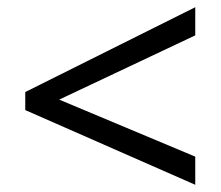

<svg xmlns="http://www.w3.org/2000/svg" viewBox="-20 -628 612 532"><path d="M521 -116V-194L144 -352L521 -530V-608L50 -373V-323Z"/></svg>

Font: Noto Sans Elbasan
Style: Regular
Weight: 400
Designer: Monotype Design Team
Foundry: Monotype Imaging Inc.
Version: Version 2.004